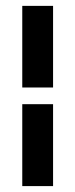

<svg xmlns="http://www.w3.org/2000/svg" viewBox="-20 -690 258 657"><path d="M56.2 -390.6V-669.9H161.6V-390.6ZM56.2 -53.2V-333.5H161.6V-53.2Z"/></svg>

Font: Elstob 14pt
Style: Bold
Weight: 700
Designer: Peter S. Baker
Version: Version 1.015